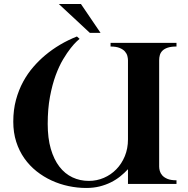

<svg xmlns="http://www.w3.org/2000/svg" viewBox="-20 -913 935 953"><path d="M528.8 -700.2H856V-682.1Q829.6 -682.1 812.7 -676.5Q795.9 -670.9 786.4 -661.4Q776.9 -651.9 773.4 -639.6Q770 -627.4 770 -613.8V-85.9Q770 -76.2 773.2 -64.5Q776.4 -52.7 785.4 -42.5Q794.4 -32.2 811.3 -25.1Q828.1 -18.1 856 -18.1V0H615.2V-73.2Q597.7 -54.2 576.7 -37.4Q555.7 -20.5 530 -7.8Q504.4 4.9 474.1 12.5Q443.8 20 408.2 20Q364.3 20 320.3 10.7Q276.4 1.5 236.1 -17.1Q195.8 -35.6 161.1 -63.2Q126.5 -90.8 100.8 -127.2Q75.2 -163.6 60.5 -209.2Q45.9 -254.9 45.9 -309.1Q45.9 -367.7 59.3 -417.2Q72.8 -466.8 95 -507.6Q117.2 -548.3 145.5 -580.8Q173.8 -613.3 203.6 -638.2Q273.4 -696.8 361.8 -731.9L375 -720.2Q373 -718.8 360.8 -707.5Q348.6 -696.3 331.1 -674.3Q313.5 -652.3 293.5 -618.9Q273.4 -585.4 256.3 -539.1Q239.3 -492.7 228 -432.6Q216.8 -372.6 216.8 -297.9Q216.8 -227.1 232.2 -174.1Q247.6 -121.1 274.9 -85.7Q302.2 -50.3 339.6 -32.7Q377 -15.1 420.9 -15.1Q460.4 -15.1 495.6 -30.3Q530.8 -45.4 557.4 -72.8Q584 -100.1 599.6 -137.9Q615.2 -175.8 615.2 -221.2V-613.8Q615.2 -623.5 612.1 -635.5Q608.9 -647.5 599.9 -657.7Q590.8 -668 573.7 -675Q556.6 -682.1 528.8 -682.1ZM381.8 -893.1 479 -750H425.8L272 -893.1Z"/></svg>

Font: Uncial Antiqua
Style: Regular
Weight: 400
Version: Version 1.000